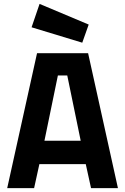

<svg xmlns="http://www.w3.org/2000/svg" viewBox="-20 -965 642 985"><path d="M142 -825 402 -746 435 -839 183 -945ZM325 -578 394 -243H208L277 -578ZM155 0 182 -123H420L447 0H585L432 -692H170L17 0Z"/></svg>

Font: RazerF5
Style: Bold
Weight: 700
Foundry: Razer Inc.
Version: Version 2